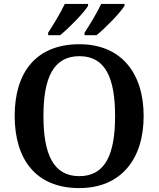

<svg xmlns="http://www.w3.org/2000/svg" viewBox="-20 -951 810 981"><path d="M412 -784V-771H473C518 -807 595 -886 616 -921V-931H497C476 -886 440 -827 412 -784ZM226 -784V-771H287C332 -807 409 -886 430 -921V-931H311C290 -886 254 -827 226 -784ZM385 10C597 10 714 -137 714 -358C714 -580 597 -725 386 -725C163 -725 55 -580 55 -359C55 -137 163 10 385 10ZM385 -51C252 -51 202 -164 202 -358C202 -552 252 -664 386 -664C519 -664 568 -552 568 -358C568 -164 519 -51 385 -51Z"/></svg>

Font: Noto Serif SemiBold
Style: Regular
Weight: 600
Designer: Monotype Design Team
Foundry: Monotype Imaging Inc.
Version: Version 2.013